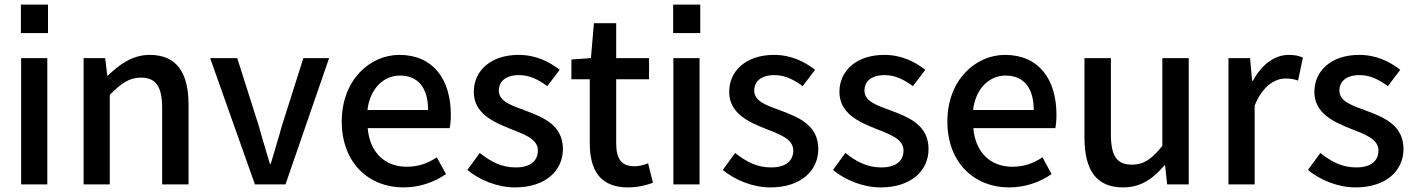

<svg xmlns="http://www.w3.org/2000/svg" viewBox="-20 -803 6166 836"><path d="M189 -783H71V-659H189ZM72 0H186V-550H72Z M344 -550V0H458V-390C507 -439 542 -465 593 -465C658 -465 686 -428 686 -332V0H801V-346C801 -487 749 -564 632 -564C557 -564 501 -523 450 -474H447L438 -550Z M895 -550 1090 0H1223L1413 -550H1301L1207 -254C1192 -198 1175 -146 1159 -90H1155C1139 -146 1122 -198 1107 -254L1013 -550Z M1736 13C1808 13 1871 -10 1922 -45L1882 -118C1842 -91 1800 -77 1751 -77C1655 -77 1590 -140 1581 -245H1938C1941 -260 1943 -279 1943 -303C1943 -459 1865 -564 1719 -564C1590 -564 1468 -454 1468 -274C1468 -93 1587 13 1736 13ZM1844 -324H1580C1591 -420 1653 -474 1721 -474C1801 -474 1844 -420 1844 -324Z M2222 13C2358 13 2431 -62 2431 -154C2431 -258 2346 -292 2269 -321C2209 -343 2152 -361 2152 -408C2152 -447 2180 -476 2240 -476C2287 -476 2324 -456 2363 -428L2417 -499C2372 -534 2314 -564 2238 -564C2117 -564 2043 -495 2043 -403C2043 -309 2128 -272 2200 -243C2260 -219 2322 -199 2322 -148C2322 -105 2293 -74 2225 -74C2165 -74 2118 -98 2069 -137L2015 -63C2068 -19 2146 13 2222 13Z M2715 13C2755 13 2792 4 2823 -7L2802 -92C2786 -85 2762 -79 2743 -79C2686 -79 2663 -111 2663 -179V-458H2806V-550H2663V-702H2566L2553 -550L2468 -544V-458H2548V-180C2548 -64 2591 13 2715 13Z M3029 -783H2911V-659H3029ZM2912 0H3026V-550H2912Z M3334 13C3470 13 3543 -62 3543 -154C3543 -258 3458 -292 3381 -321C3321 -343 3264 -361 3264 -408C3264 -447 3292 -476 3352 -476C3399 -476 3436 -456 3475 -428L3529 -499C3484 -534 3426 -564 3350 -564C3229 -564 3155 -495 3155 -403C3155 -309 3240 -272 3312 -243C3372 -219 3434 -199 3434 -148C3434 -105 3405 -74 3337 -74C3277 -74 3230 -98 3181 -137L3127 -63C3180 -19 3258 13 3334 13Z M3814 13C3950 13 4023 -62 4023 -154C4023 -258 3938 -292 3861 -321C3801 -343 3744 -361 3744 -408C3744 -447 3772 -476 3832 -476C3879 -476 3916 -456 3955 -428L4009 -499C3964 -534 3906 -564 3830 -564C3709 -564 3635 -495 3635 -403C3635 -309 3720 -272 3792 -243C3852 -219 3914 -199 3914 -148C3914 -105 3885 -74 3817 -74C3757 -74 3710 -98 3661 -137L3607 -63C3660 -19 3738 13 3814 13Z M4373 13C4445 13 4508 -10 4559 -45L4519 -118C4479 -91 4437 -77 4388 -77C4292 -77 4227 -140 4218 -245H4575C4578 -260 4580 -279 4580 -303C4580 -459 4502 -564 4356 -564C4227 -564 4105 -454 4105 -274C4105 -93 4224 13 4373 13ZM4481 -324H4217C4228 -420 4290 -474 4358 -474C4438 -474 4481 -420 4481 -324Z M4870 13C4946 13 4999 -23 5050 -83H5053L5062 0H5156V-550H5041V-168C4996 -111 4960 -86 4909 -86C4844 -86 4817 -122 4817 -218V-550H4702V-204C4702 -63 4753 13 4870 13Z M5329 -550V0H5443V-343C5478 -430 5532 -461 5577 -461C5600 -461 5613 -459 5632 -452L5653 -552C5636 -560 5618 -564 5591 -564C5531 -564 5474 -523 5435 -451H5432L5423 -550Z M5882 13C6018 13 6091 -62 6091 -154C6091 -258 6006 -292 5929 -321C5869 -343 5812 -361 5812 -408C5812 -447 5840 -476 5900 -476C5947 -476 5984 -456 6023 -428L6077 -499C6032 -534 5974 -564 5898 -564C5777 -564 5703 -495 5703 -403C5703 -309 5788 -272 5860 -243C5920 -219 5982 -199 5982 -148C5982 -105 5953 -74 5885 -74C5825 -74 5778 -98 5729 -137L5675 -63C5728 -19 5806 13 5882 13Z"/></svg>

Font: Spoqa Han Sans Neo Medium
Style: Regular
Weight: 500
Designer: [Spoqa Han Sans Neo] Dong-huui Kim ___ Younghwa Kang ___ Yujin Lee ___ [Noto Sans] Ryoko NISHIZUKA ____ (kana & ideograp
Foundry: Spoqa (http://www.spoqa-han-sans.com)
Version: Version 1.100;hotconv 1.0.109;makeotfexe 2.5.65596